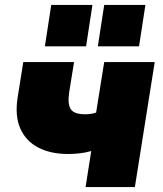

<svg xmlns="http://www.w3.org/2000/svg" viewBox="-20 -763 664 783"><path d="M40 0ZM329 0 352 -147Q327 -140 303 -137.5Q279 -135 257 -135Q187 -135 136.5 -161Q86 -187 63 -238.5Q40 -290 52 -366L75 -510H282L262 -386Q255 -339 268.5 -318Q282 -297 327 -297Q353 -297 372 -304L405 -510H611L530 0ZM379 -574 405 -743H573L547 -574ZM163 -574 189 -743H357L331 -574Z"/></svg>

Font: Winston Black
Style: Italic
Weight: 900
Italic angle: -9°
Designer: Original fonts by Vernon Adams / Changes by Cristiano Sobral
Foundry: VOriginal fonts by Vernon Adams / Changes by Cristiano Sobral
Version: Version 2.503;July 17, 2020;FontCreator 13.0.0.2655 64-bit